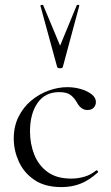

<svg xmlns="http://www.w3.org/2000/svg" viewBox="-20 -750 451 782"><path d="M230.8 12Q162.6 12 119.6 -17.5Q76.6 -47 56.3 -92.6Q36 -138.2 36 -185.2Q36 -235.2 55.4 -274.2Q74.8 -313.2 106.9 -340.1Q139 -367 177.8 -381Q216.6 -395 254.4 -395Q282.6 -395 309.2 -387.3Q335.8 -379.6 353.2 -365.9Q370.6 -352.2 370.6 -334.4Q370.6 -321.4 361.8 -311.7Q353 -302 336.4 -302Q320.2 -302 309.4 -311.8Q298.6 -321.6 292.2 -334.6Q281.2 -353 266.3 -363.9Q251.4 -374.8 221 -374.8Q163.6 -374.8 132.9 -330.6Q102.2 -286.4 102.2 -215Q102.2 -164.2 119.6 -120.3Q137 -76.4 173.8 -49.5Q210.6 -22.6 270 -22.6Q296.8 -22.6 322.9 -30Q349 -37.4 371.6 -55.8Q374.4 -57.8 377.9 -53.8Q381.4 -49.8 378.6 -47.8Q344.4 -16.6 309 -2.3Q273.6 12 230.8 12ZM144.8 -726Q143.8 -729 149.3 -730Q154.8 -731 155.8 -729L224.8 -564L292.8 -729Q294 -731 299.4 -730Q304.8 -729 302.8 -726L235.8 -477Q234.8 -472 224.8 -472Q214.8 -472 212.8 -477Z"/></svg>

Font: Cormorant Garamond Light
Style: Regular
Weight: 300
Designer: Christian Thalmann (Catharsis Fonts)
Foundry: Catharsis Fonts
Version: Version 4.001